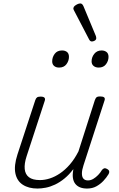

<svg xmlns="http://www.w3.org/2000/svg" viewBox="-20 -1074 686 1111"><path d="M197 17Q146 17 112 -5Q78 -27 69 -71Q60 -115 81 -180L184 -494Q188 -506 194.5 -510.5Q201 -515 215 -515Q231 -515 237 -509Q243 -503 239 -491L134 -170Q120 -127 123 -96Q126 -65 147.5 -48.5Q169 -32 211 -32Q239 -32 268.5 -41.5Q298 -51 327.5 -71Q357 -91 384 -122Q411 -153 434 -198L529 -495Q534 -508 539.5 -512Q545 -516 559 -516Q576 -516 582.5 -510.5Q589 -505 585 -493L463 -117Q454 -90 454 -70Q454 -50 463 -40Q472 -30 489 -30Q505 -30 520 -39Q535 -48 548 -61.5Q561 -75 569 -89Q573 -95 580.5 -99Q588 -103 600 -96Q611 -90 612 -82Q613 -74 608 -66Q596 -46 578 -27Q560 -8 537 4.5Q514 17 484 17Q460 17 443 10Q426 3 415.5 -10.5Q405 -24 402 -44Q399 -64 404 -91V-95Q380 -63 353 -41Q326 -19 298.5 -6Q271 7 245 12Q219 17 197 17ZM322 -683Q304 -683 293 -692.5Q282 -702 282 -719Q282 -743 296.5 -762.5Q311 -782 339 -782Q357 -782 368 -773Q379 -764 379 -745Q379 -722 364.5 -702.5Q350 -683 322 -683ZM551 -683Q533 -683 521.5 -692.5Q510 -702 510 -719Q510 -743 525.5 -762.5Q541 -782 568 -782Q585 -782 596.5 -773Q608 -764 608 -745Q608 -722 593.5 -702.5Q579 -683 551 -683ZM512 -834Q508 -834 504 -836Q500 -838 496 -845L408 -1014Q406 -1018 405 -1021Q404 -1024 405 -1028Q406 -1035 413 -1040.5Q420 -1046 428.5 -1050Q437 -1054 445 -1054Q456 -1054 463 -1038L535 -865Q536 -861 536.5 -858Q537 -855 537 -852Q536 -843 527.5 -838.5Q519 -834 512 -834Z"/></svg>

Font: Playwrite RO ExtraLight
Style: Regular
Weight: 250
Version: Version 1.002